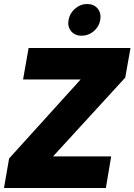

<svg xmlns="http://www.w3.org/2000/svg" viewBox="-20 -947 677 967"><path d="M637.2 -705.1 610.8 -556.2 247.1 -159.2H540L513.2 0H0L25.9 -148.9L386.2 -546.9H96.2L124 -705.1ZM391.1 -767.1Q357.4 -767.1 338.4 -789.8Q319.3 -812.5 325.2 -846.2Q331.1 -880.4 358.2 -903.6Q385.3 -926.8 418.9 -926.8Q453.1 -926.8 471.9 -903.8Q490.7 -880.9 484.9 -846.2Q479 -812.5 452.1 -789.8Q425.3 -767.1 391.1 -767.1Z"/></svg>

Font: Poppins ExtraBold
Style: Italic
Weight: 800
Italic angle: -10°
Designer: Ninad Kale (Devanagari), Jonny Pinhorn (Latin)
Foundry: Indian Type Foundry
Version: Version 3.200;PS 1.000;hotconv 16.6.54;makeotf.lib2.5.65590